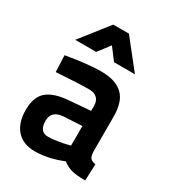

<svg xmlns="http://www.w3.org/2000/svg" viewBox="-181 -857 895 978"><g transform="rotate(30 266.0 -368.5)"><path d="M433 -342V-136Q434 -110 443 -100Q452 -90 474 -86L470 11Q415 11 388 3Q361 -5 336 -24Q250 11 173 11Q103 11 65.5 -31.5Q28 -74 28 -149Q28 -226 69 -260.5Q110 -295 195 -301L319 -311V-341Q319 -370 302.5 -385.5Q286 -401 257 -401Q224 -401 176 -398.5Q128 -396 96 -394L64 -392L60 -489Q189 -511 263 -511Q348 -511 390.5 -471.5Q433 -432 433 -342ZM319 -222 209 -216Q143 -210 143 -152Q143 -87 194 -87Q218 -87 249 -92Q280 -97 300 -102L319 -107ZM68 -584 197 -748H289L419 -584H296L244 -653L191 -584Z"/></g></svg>

Font: TitilliumText22L Rg
Style: Bold
Weight: 700
Designer: Campivisivi
Foundry: Campivisivi
Version: 1.000